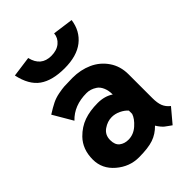

<svg xmlns="http://www.w3.org/2000/svg" viewBox="-212 -829 943 943"><g transform="rotate(-45 259.0 -357.5)"><path d="M243.7 -651.4Q282.2 -651.4 305.7 -670.9Q329.1 -690.4 331.5 -720.2L438.5 -705.6Q429.2 -638.7 380.6 -600.3Q332 -562 246.6 -562Q161.6 -562 113.8 -595.9Q65.9 -629.9 48.8 -710L155.8 -724.6Q172.9 -651.4 243.7 -651.4ZM155.3 -154.8Q155.3 -121.6 174.1 -106.9Q192.9 -92.3 220.2 -92.3Q256.3 -92.3 285.4 -118.2Q314.5 -144 322.8 -169.4V-192.4Q309.1 -208 286.4 -218.8Q263.7 -229.5 240.7 -229.5Q210.9 -229.5 183.1 -210.2Q155.3 -190.9 155.3 -154.8ZM447.8 -154.3Q447.8 -120.1 456.1 -99.1Q464.4 -78.1 484.9 -62L423.8 10.7Q418 6.3 406.7 -1.5Q395.5 -9.3 390.1 -13.7Q384.8 -18.1 376.7 -27.6Q368.7 -37.1 361.3 -49.3Q332.5 -19.5 296.1 -7.1Q259.8 5.4 195.3 5.4Q130.4 5.4 78.9 -38.8Q27.3 -83 27.3 -147.5Q27.3 -218.8 70.8 -263.7Q104.5 -297.9 145.5 -312.5Q186.5 -327.1 240.7 -327.1Q289.1 -327.1 322.8 -304.2Q322.8 -332.5 313.7 -353Q304.7 -373.5 290.3 -383.1Q275.9 -392.6 262.9 -396.5Q250 -400.4 236.8 -400.4Q149.9 -400.4 98.6 -346.2L39.1 -447.8Q70.8 -467.8 92.5 -478.5Q114.3 -489.3 140.6 -494.4Q167 -499.5 182.9 -500.5Q198.7 -501.5 240.7 -502Q296.4 -502 343 -481.2Q389.6 -460.4 418.7 -418.2Q447.8 -376 447.8 -319.8Z"/></g></svg>

Font: Fantasque Sans Mono
Style: Bold
Weight: 700
Monospace: yes
Designer: Jany Belluz
Version: Version 1.8.0 ; ttfautohint (v1.8.2)